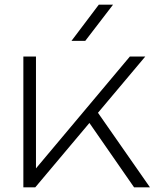

<svg xmlns="http://www.w3.org/2000/svg" viewBox="-20 -802 667 822"><path d="M80 0V-560H134V-56L118 -62L536 -560H602L131 0ZM554 0 359 -281 387 -337 622 0ZM403 -782H464L345 -627H286Z"/></svg>

Font: Unbounded ExtraLight
Style: Regular
Weight: 250
Designer: Luke Prowse, Jean-Baptiste Morizot, Fátima Lázaro, Florian Runge
Foundry: NaN
Version: Version 1.701;gftools[0.9.28.dev5+ged2979d]